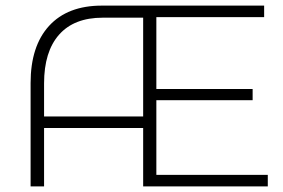

<svg xmlns="http://www.w3.org/2000/svg" viewBox="-20 -664 1008 684"><path d="M934 -41V0H490V-208H137V0H89V-368Q89 -500 155 -572Q221 -644 343 -644H921V-603H537V-347H880V-307H537V-41ZM490 -249V-601H346Q244 -601 190.5 -540.5Q137 -480 137 -367V-249Z"/></svg>

Font: Montserrat Ace
Style: Light
Weight: 300
Designer: Julieta Ulanovsky
Foundry: Julieta Ulanovsky
Version: Version 1